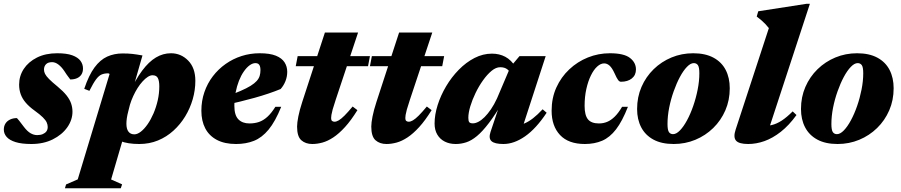

<svg xmlns="http://www.w3.org/2000/svg" viewBox="-31 -738 4714 1004"><path d="M57.5 -120.5Q61.5 -116 69 -107.2Q76.5 -98.5 94 -74.5Q112 -51 129 -41.2Q146 -31.5 163.5 -31.5Q180.5 -31.5 192.8 -36.8Q205 -42 211.8 -51.2Q218.5 -60.5 218.5 -74Q218.5 -86 213.2 -97.8Q208 -109.5 193.2 -124.2Q178.5 -139 150 -159.5Q121.5 -180 103.8 -200.8Q86 -221.5 77.5 -244.8Q69 -268 69 -295.5Q69 -340.5 93.2 -377.5Q117.5 -414.5 162.2 -437Q207 -459.5 268 -459.5Q317.5 -459.5 347 -448.8Q376.5 -438 389.8 -420Q403 -402 403 -380Q403 -361.5 395 -348.8Q387 -336 372 -329.2Q357 -322.5 336.5 -322.5Q333 -327.5 325.8 -336.8Q318.5 -346 305 -367Q291 -388 274.5 -400.5Q258 -413 241.5 -413Q220 -413 209.5 -402Q199 -391 199 -374Q199 -363 204.5 -351.8Q210 -340.5 225.5 -324.8Q241 -309 270.5 -285Q300 -260.5 317 -239Q334 -217.5 341 -196.5Q348 -175.5 348 -154Q348 -111 320.8 -72.2Q293.5 -33.5 245 -9.2Q196.5 15 133 15Q82 15 50.2 5Q18.5 -5 3.8 -22Q-11 -39 -11 -60Q-11 -78.5 -2.5 -92Q6 -105.5 21.8 -113Q37.5 -120.5 57.5 -120.5Z M639.5 -155Q634.5 -136 632.2 -120Q630 -104 630 -91Q630 -63.5 640.8 -49.5Q651.5 -35.5 671.5 -35.5Q687.5 -35.5 705.5 -49.5Q723.5 -63.5 740.8 -88.2Q758 -113 771.8 -145Q785.5 -177 793.8 -213.2Q802 -249.5 802 -286.5Q802 -315 794.5 -329.8Q787 -344.5 766.5 -344.5Q755 -344.5 741.8 -336Q728.5 -327.5 714.8 -312.5Q701 -297.5 688.5 -277.8Q676 -258 665.8 -235.8Q655.5 -213.5 648.5 -190.5ZM543.5 -46.5 622 -45.5 550 200.5 607.5 226 600.5 246.5H308.5L314.5 226.5L375.5 200L542 -351Q540.5 -352.5 538.8 -353.5Q537 -354.5 534 -354.5Q515 -354.5 500.5 -348.5Q486 -342.5 471.5 -323.2Q457 -304 436.5 -263L409.5 -273.5Q433.5 -345 463.2 -385.2Q493 -425.5 529.5 -442Q566 -458.5 610 -458.5Q640.5 -458.5 662 -456Q683.5 -453.5 714 -448L657.5 -251L642.5 -247Q677.5 -322 712.5 -368.8Q747.5 -415.5 784.5 -437.5Q821.5 -459.5 863 -459.5Q915.5 -459.5 953 -421.2Q990.5 -383 990.5 -315.5Q990.5 -267 976.8 -219.2Q963 -171.5 937.5 -129.5Q912 -87.5 876 -54.8Q840 -22 795 -3.5Q750 15 697 15Q637 15 598 -0.5Q559 -16 543.5 -46.5Z M1305 -408Q1290 -408 1274.2 -396.5Q1258.5 -385 1244 -364.2Q1229.5 -343.5 1218.5 -315.5Q1207.5 -287.5 1201 -254.2Q1194.5 -221 1194.5 -184.5Q1194.5 -135.5 1215.5 -114Q1236.5 -92.5 1273.5 -92.5Q1300.5 -92.5 1323.2 -100.2Q1346 -108 1367 -127Q1388 -146 1409 -179.5H1439.5Q1408.5 -102.5 1373.5 -60.2Q1338.5 -18 1296.8 -1.5Q1255 15 1203.5 15Q1143.5 15 1103 -6.5Q1062.5 -28 1042.2 -67Q1022 -106 1022 -159Q1022 -210.5 1037.8 -256.2Q1053.5 -302 1082 -339.2Q1110.5 -376.5 1148.8 -403.5Q1187 -430.5 1232.2 -445Q1277.5 -459.5 1327 -459.5Q1380 -459.5 1411.5 -446.8Q1443 -434 1457 -412Q1471 -390 1471 -362.5Q1471 -337.5 1461.8 -314Q1452.5 -290.5 1436.5 -272.5Q1407.5 -260.5 1372.8 -248.8Q1338 -237 1300.2 -226.5Q1262.5 -216 1223.5 -206.5Q1184.5 -197 1147 -189.5L1148.5 -232Q1194.5 -248.5 1226.8 -262.5Q1259 -276.5 1279.5 -289.2Q1300 -302 1311.2 -314.5Q1322.5 -327 1326.8 -341Q1331 -355 1331 -371.5Q1331 -384 1328.2 -392Q1325.5 -400 1319.8 -404Q1314 -408 1305 -408Z M1515.5 -392 1525.5 -444.5H1903.5L1893.5 -392ZM1724.5 -216.5Q1713.5 -184 1708.5 -165.5Q1703.5 -147 1702 -137Q1700.5 -127 1700.5 -120.5Q1700.5 -110 1705.2 -105.8Q1710 -101.5 1718.5 -101.5Q1728 -101.5 1740.5 -108.8Q1753 -116 1770.5 -133.5Q1788 -151 1813 -181L1838 -162Q1804.5 -108 1773 -73.5Q1741.5 -39 1712 -19.5Q1682.5 0 1655 7.5Q1627.5 15 1602 15Q1567 15 1544.8 -4.5Q1522.5 -24 1522.5 -76Q1522.5 -96 1529 -129Q1535.5 -162 1549.5 -205L1668 -568H1841.5Z M1903.5 -392 1913.5 -444.5H2291.5L2281.5 -392ZM2112.5 -216.5Q2101.5 -184 2096.5 -165.5Q2091.5 -147 2090 -137Q2088.5 -127 2088.5 -120.5Q2088.5 -110 2093.2 -105.8Q2098 -101.5 2106.5 -101.5Q2116 -101.5 2128.5 -108.8Q2141 -116 2158.5 -133.5Q2176 -151 2201 -181L2226 -162Q2192.5 -108 2161 -73.5Q2129.5 -39 2100 -19.5Q2070.5 0 2043 7.5Q2015.5 15 1990 15Q1955 15 1932.8 -4.5Q1910.5 -24 1910.5 -76Q1910.5 -96 1917 -129Q1923.5 -162 1937.5 -205L2056 -568H2229.5Z M2534 -48 2589.5 -213 2602.5 -212.5Q2560.5 -140.5 2526.2 -95.5Q2492 -50.5 2463 -26.5Q2434 -2.5 2407 6.2Q2380 15 2352 15Q2320 15 2295 2.5Q2270 -10 2255.8 -34Q2241.5 -58 2241.5 -92Q2241.5 -138 2257.5 -188.5Q2273.5 -239 2301.8 -286.8Q2330 -334.5 2368 -373.2Q2406 -412 2450.2 -434.8Q2494.5 -457.5 2541.5 -457.5Q2580 -457.5 2611 -441.2Q2642 -425 2668.5 -384L2642 -347Q2636.5 -363.5 2622.5 -375Q2608.5 -386.5 2584.5 -386.5Q2562.5 -386.5 2539.5 -367.5Q2516.5 -348.5 2494.8 -318Q2473 -287.5 2455.8 -251.8Q2438.5 -216 2428.2 -181.8Q2418 -147.5 2418 -122Q2418 -105.5 2422.8 -99.2Q2427.5 -93 2442 -93Q2455 -93 2470.5 -101Q2486 -109 2502.8 -125.5Q2519.5 -142 2536.2 -166.5Q2553 -191 2568 -223.5L2638 -388L2685.5 -444.5H2822.5L2690.5 -38.5L2666 -81Q2689.5 -83.5 2711.2 -92.5Q2733 -101.5 2756.2 -119.5Q2779.5 -137.5 2806.5 -166.5L2827.5 -148.5Q2772.5 -65.5 2714.8 -25.2Q2657 15 2601.5 15Q2555.5 15 2539.2 0.2Q2523 -14.5 2534 -48Z M3128 -406.5Q3110 -406.5 3091.8 -390Q3073.5 -373.5 3058.8 -343.2Q3044 -313 3035 -272.5Q3026 -232 3026 -184.5Q3026 -135.5 3043.5 -114Q3061 -92.5 3101 -92.5Q3124 -92.5 3144 -100.8Q3164 -109 3183.2 -127.8Q3202.5 -146.5 3222 -179.5H3252.5Q3223 -104 3190.5 -61.8Q3158 -19.5 3118 -2.2Q3078 15 3027.5 15Q2941.5 15 2897.5 -32Q2853.5 -79 2853.5 -159Q2853.5 -225.5 2878.2 -280.2Q2903 -335 2945.8 -375.2Q2988.5 -415.5 3043.2 -437.5Q3098 -459.5 3158.5 -459.5Q3231.5 -459.5 3263 -435.2Q3294.5 -411 3294.5 -375Q3294.5 -345 3273 -327.8Q3251.5 -310.5 3216 -310.5Q3208 -310.5 3201 -319.8Q3194 -329 3182 -356Q3169.5 -383 3156.5 -394.8Q3143.5 -406.5 3128 -406.5Z M3594 -459.5Q3657 -459.5 3699.8 -436.5Q3742.5 -413.5 3763.8 -372.2Q3785 -331 3785 -276.5Q3785 -214 3762 -161Q3739 -108 3698.5 -68.5Q3658 -29 3605 -7Q3552 15 3492 15Q3428.5 15 3386 -8Q3343.5 -31 3322 -72.2Q3300.5 -113.5 3300.5 -168Q3300.5 -230.5 3323.5 -283.5Q3346.5 -336.5 3387 -376Q3427.5 -415.5 3480.5 -437.5Q3533.5 -459.5 3594 -459.5ZM3488.5 -36.5Q3505.5 -36.5 3524.5 -56Q3543.5 -75.5 3561.5 -108.8Q3579.5 -142 3594 -183.8Q3608.5 -225.5 3617.2 -269.8Q3626 -314 3626 -355Q3626 -386.5 3618.5 -397.2Q3611 -408 3597 -408Q3580 -408 3561 -388.2Q3542 -368.5 3524.2 -335.2Q3506.5 -302 3491.8 -260.5Q3477 -219 3468.2 -174.8Q3459.5 -130.5 3459.5 -89.5Q3459.5 -58 3467 -47.2Q3474.5 -36.5 3488.5 -36.5Z M3989.5 -591Q3981 -602 3971.5 -612Q3962 -622 3951 -631.5Q3940 -641 3926 -651.5L3934 -679L4185.5 -718H4204L3981 -37.5L3948.5 -79.5Q3978.5 -78 4004.2 -84Q4030 -90 4056.5 -107.2Q4083 -124.5 4114 -155.5L4134 -136.5Q4094.5 -82 4052 -48.8Q4009.5 -15.5 3966.5 -0.2Q3923.5 15 3881.5 15Q3832.5 15 3817.5 -3Q3802.5 -21 3816 -61Z M4451 -459.5Q4514 -459.5 4556.8 -436.5Q4599.5 -413.5 4620.8 -372.2Q4642 -331 4642 -276.5Q4642 -214 4619 -161Q4596 -108 4555.5 -68.5Q4515 -29 4462 -7Q4409 15 4349 15Q4285.5 15 4243 -8Q4200.5 -31 4179 -72.2Q4157.5 -113.5 4157.5 -168Q4157.5 -230.5 4180.5 -283.5Q4203.5 -336.5 4244 -376Q4284.5 -415.5 4337.5 -437.5Q4390.5 -459.5 4451 -459.5ZM4345.5 -36.5Q4362.5 -36.5 4381.5 -56Q4400.5 -75.5 4418.5 -108.8Q4436.5 -142 4451 -183.8Q4465.5 -225.5 4474.2 -269.8Q4483 -314 4483 -355Q4483 -386.5 4475.5 -397.2Q4468 -408 4454 -408Q4437 -408 4418 -388.2Q4399 -368.5 4381.2 -335.2Q4363.5 -302 4348.8 -260.5Q4334 -219 4325.2 -174.8Q4316.5 -130.5 4316.5 -89.5Q4316.5 -58 4324 -47.2Q4331.5 -36.5 4345.5 -36.5Z"/></svg>

Font: Newsreader 24pt ExtraBold
Style: Italic
Weight: 800
Italic angle: -17°
Designer: Hugues Gentile
Foundry: Production Type
Version: Version 1.003